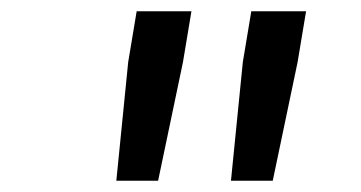

<svg xmlns="http://www.w3.org/2000/svg" viewBox="-20 -750 640 340"><path d="M389 -430 410 -640 425 -730H522L507 -640L463 -430ZM186 -430 207 -640 222 -730H319L304 -640L260 -430Z"/></svg>

Font: NKDuy Mono
Style: Italic
Weight: 400
Italic angle: -9°
Monospace: yes
Designer: NKDuy
Foundry: NKDuy
Version: Version 2.251; ttfautohint (v1.8.4.7-5d5b)